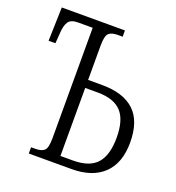

<svg xmlns="http://www.w3.org/2000/svg" viewBox="-130 -819 848 923"><g transform="rotate(20 294.0 -357.0)"><path d="M120 0V-32H142Q174 -32 188 -45.5Q202 -59 202 -109V-673H128Q90 -673 77.5 -653Q65 -633 63 -597L59 -542H24L29 -714H352V-682H327Q295 -682 281 -668.5Q267 -655 267 -605V-430H339Q448 -430 504 -377.5Q560 -325 560 -216Q560 -111 502.5 -55.5Q445 0 339 0ZM267 -41H331Q415 -41 453 -83.5Q491 -126 491 -216Q491 -306 452.5 -347.5Q414 -389 331 -389H267Z"/></g></svg>

Font: Noto Serif Condensed Light
Style: Regular
Weight: 300
Width: 3
Designer: Monotype Design Team
Foundry: Monotype Imaging Inc.
Version: Version 2.013